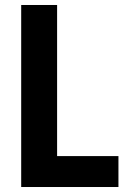

<svg xmlns="http://www.w3.org/2000/svg" viewBox="-20 -750 540 770"><path d="M65 0V-730H209V-124H455V0Z"/></svg>

Font: M PLUS 1 Code
Style: Regular
Weight: 400
Designer: Coji Morishita
Foundry: UNDERFOREST DESIGN
Version: Version 1.005